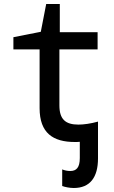

<svg xmlns="http://www.w3.org/2000/svg" viewBox="-20 -700 570 960"><path d="M354 10C362 10 371 10 379 9V90C379 138 362 155 331 155C317 155 303 152 291 147V230C304 235 328 240 349 240C430 240 470 187 470 92V-7V-92C434 -82 399 -77 372 -77C307 -77 277 -104 277 -173V-453H468V-539H279V-680H211L184 -541L47 -514V-453H178V-159C178 -35 245 10 354 10Z"/></svg>

Font: Noto Sans Mono Condensed Medium
Style: Regular
Weight: 500
Width: 3
Designer: Monotype Design Team
Foundry: Monotype Imaging Inc.
Version: Version 2.014